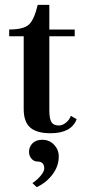

<svg xmlns="http://www.w3.org/2000/svg" viewBox="-20 -544 358 794"><path d="M189 7Q132 7 105 -16.5Q78 -40 78 -93V-394H18V-422Q76 -422 98.5 -441.5Q121 -461 136 -524H184V-422H289V-394H184V-88Q184 -52 193 -38.5Q202 -25 224 -25Q238 -25 252.5 -36.5Q267 -48 273 -65L297 -51Q275 7 189 7ZM132 230 114 213Q133 201 148 183Q163 165 163 153Q163 124 135 124Q120 124 110 112Q100 100 100 84Q100 63 114.5 48.5Q129 34 155 34Q184 34 203.5 54.5Q223 75 223 103Q223 143 197.5 177Q172 211 132 230Z"/></svg>

Font: UnnaMedium
Style: Regular
Weight: 500
Designer: Jorge de Buen Unna
Foundry: Omnibus-Type
Version: Version 2.008;hotconv 1.0.109;makeotfexe 2.5.65596